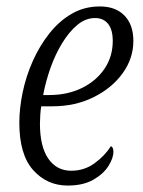

<svg xmlns="http://www.w3.org/2000/svg" viewBox="-20 -566 445 596"><path d="M190 10Q126 10 83 -38Q40 -86 40 -185Q40 -230 50.5 -280Q61 -330 82 -377Q103 -424 133.5 -462.5Q164 -501 203 -523.5Q242 -546 290 -546Q339 -546 366.5 -517.5Q394 -489 394 -439Q394 -385 361 -339Q328 -293 271 -264.5Q214 -236 142 -236H108Q106 -225 105 -209Q104 -193 104 -182Q104 -111 130 -73.5Q156 -36 201 -36Q242 -36 274 -59.5Q306 -83 324 -112Q332 -110 332 -95Q332 -75 316.5 -50.5Q301 -26 269.5 -8Q238 10 190 10ZM133 -271Q189 -271 233.5 -292.5Q278 -314 304 -352Q330 -390 330 -439Q330 -474 315.5 -492Q301 -510 275 -510Q246 -510 220.5 -489Q195 -468 173.5 -433Q152 -398 137 -356Q122 -314 114 -271Z"/></svg>

Font: Noto Serif Condensed Light
Style: Italic
Weight: 300
Width: 3
Italic angle: -12°
Designer: Monotype Design Team
Foundry: Monotype Imaging Inc.
Version: Version 2.014; ttfautohint (v1.8.4.7-5d5b)